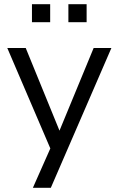

<svg xmlns="http://www.w3.org/2000/svg" viewBox="-20 -715 564 915"><path d="M136.7 180 227.5 -24.9V10.2L14.7 -486.3H102.6L276.9 -59.6H250L426.3 -486.3H510.9L222.2 180ZM305.9 -609.2V-695H392.8V-609.2ZM132.3 -609.2V-695H219.1V-609.2Z"/></svg>

Font: Nunito Sans 12pt ExtraLight
Style: Regular
Weight: 200
Designer: Vernon Adams
Foundry: Vernon Adams
Version: Version 3.101;gftools[0.9.27]